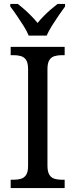

<svg xmlns="http://www.w3.org/2000/svg" viewBox="-20 -951 381 971"><path d="M34 0V-42H50Q70 -42 86.5 -47Q103 -52 112.5 -67Q122 -82 122 -113V-601Q122 -632 112.5 -647Q103 -662 86.5 -667Q70 -672 50 -672H34V-714H307V-672H292Q272 -672 255.5 -667Q239 -662 229.5 -647Q220 -632 220 -601V-113Q220 -83 229.5 -67.5Q239 -52 255.5 -47Q272 -42 292 -42H307V0ZM125 -771Q116 -794 99 -820.5Q82 -847 64.5 -873Q47 -899 32 -918V-931H70Q87 -918 105 -902Q123 -886 139.5 -869Q156 -852 170 -835Q184 -852 200.5 -869Q217 -886 235.5 -902Q254 -918 271 -931H309V-918Q295 -899 277 -873Q259 -847 242.5 -820.5Q226 -794 216 -771Z"/></svg>

Font: Noto Serif SemiCondensed
Style: Regular
Weight: 400
Width: 4
Designer: Monotype Design Team
Foundry: Monotype Imaging Inc.
Version: Version 2.013